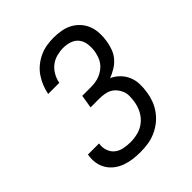

<svg xmlns="http://www.w3.org/2000/svg" viewBox="-206 -873 1012 1012"><g transform="rotate(-45 300.0 -367.5)"><path d="M256 8Q228 8 201 4.5Q174 1 149 -8Q124 -17 103 -33Q82 -49 68.5 -71Q55 -93 50.5 -120Q46 -147 51 -175V-179H134V-177Q130 -152 138 -128.5Q146 -105 164 -90.5Q182 -76 207 -71Q232 -66 257 -66Q285 -66 313.5 -73.5Q342 -81 365.5 -100Q389 -119 403 -146.5Q417 -174 421 -202Q424 -221 424.5 -240.5Q425 -260 418.5 -277Q412 -294 400.5 -308Q389 -322 373.5 -330.5Q358 -339 339 -342Q320 -345 301 -345H237L249 -419H313Q330 -419 347 -421.5Q364 -424 380 -430.5Q396 -437 411 -448Q426 -459 436.5 -473.5Q447 -488 452.5 -504.5Q458 -521 461 -537Q465 -563 462 -588.5Q459 -614 445 -633Q431 -652 407 -660.5Q383 -669 357 -669Q333 -669 308 -662.5Q283 -656 262.5 -640Q242 -624 229 -600.5Q216 -577 212 -553H129Q134 -579 144 -604Q154 -629 169.5 -652Q185 -675 207 -693Q229 -711 254 -722.5Q279 -734 305.5 -738.5Q332 -743 358 -743Q387 -743 415 -738Q443 -733 467 -720Q491 -707 509 -686.5Q527 -666 536.5 -640.5Q546 -615 547 -586Q548 -557 543 -528Q539 -504 530 -480Q521 -456 504 -436.5Q487 -417 464.5 -403.5Q442 -390 419 -381Q444 -370 464 -350Q484 -330 495 -304.5Q506 -279 507 -249.5Q508 -220 503 -190V-189Q499 -162 488.5 -134.5Q478 -107 460 -83Q442 -59 418.5 -41Q395 -23 368 -11.5Q341 0 312.5 4Q284 8 256 8Z"/></g></svg>

Font: Iosevka Custom Oblique
Style: Regular
Weight: 400
Italic angle: -9°
Designer: Belleve Invis
Foundry: Belleve Invis
Version: Version 27.0.1